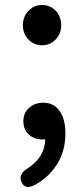

<svg xmlns="http://www.w3.org/2000/svg" viewBox="-20 -562 338 772"><path d="M66 168Q59 153 66.5 139Q74 125 90 116Q160 71 162 -2Q158 -1 151 -1Q119 -1 97 -20Q74 -40 74 -75Q74 -108 97 -128.5Q120 -149 154 -149Q196 -149 219.5 -116Q243 -83 243 -25Q243 54 200 112Q166 159 113 185Q78 200 66 168ZM149 -380Q117 -380 94.5 -403Q72 -426 72 -460.5Q72 -495 94.5 -518.5Q117 -542 149 -542Q181 -542 204 -519Q226 -495 226 -460Q226 -426 203.5 -403Q181 -380 149 -380Z"/></svg>

Font: GenSenRounded JP M
Style: Regular
Weight: 500
Version: Version 1.501;PS 1;hotconv 16.6.51;makeotf.lib2.5.65220